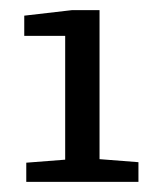

<svg xmlns="http://www.w3.org/2000/svg" viewBox="-20 -731 297 380"><path d="M32 -371V-409L109 -415V-660H28V-700L123 -711H177V-416L254 -410V-371Z"/></svg>

Font: Faustina
Style: Regular
Weight: 400
Designer: Alfonso Garcia
Foundry: http://www.omnibus-type.com
Version: Version 1.200